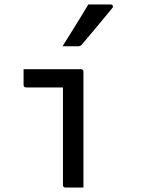

<svg xmlns="http://www.w3.org/2000/svg" viewBox="-20 -843 640 863"><path d="M263 -11Q263 -41 263 -85Q263 -129 263 -179.5Q263 -230 263 -280.5Q263 -331 263 -375.5Q263 -420 263 -450H248Q227 -450 211 -450Q195 -450 179 -450Q163 -450 143.5 -450Q124 -450 97 -450Q92 -450 89 -453Q86 -456 86 -461Q86 -479 86 -496.5Q86 -514 86 -532Q118 -532 144 -532Q170 -532 192.5 -532Q215 -532 237.5 -532Q260 -532 285.5 -532Q311 -532 344 -532Q348 -532 350 -530.5Q352 -529 353.5 -527Q355 -525 355 -521Q355 -474 355 -420.5Q355 -367 355 -312Q355 -257 355 -204Q355 -151 355 -103Q355 -86 355 -69Q355 -52 355 -35Q355 -18 355 0Q334 0 315 0Q296 0 274 0Q269 0 266 -3Q263 -6 263 -11ZM377 -823Q407 -823 428.5 -823Q450 -823 477 -823Q485 -823 487 -817Q489 -811 484 -806Q460 -777 439.5 -752Q419 -727 398 -702Q377 -677 348 -643Q346 -640 341.5 -637.5Q337 -635 331 -635Q312 -635 295.5 -635Q279 -635 261 -635Q280 -665 299.5 -696.5Q319 -728 338.5 -759.5Q358 -791 377 -823Z"/></svg>

Font: Recursive Monospace
Style: Regular
Weight: 400
Version: Version 1.047